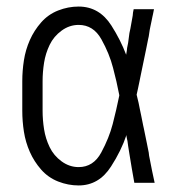

<svg xmlns="http://www.w3.org/2000/svg" viewBox="-20 -558 540 586"><path d="M220 8Q188 8 157.5 -4Q127 -16 105.5 -40.5Q84 -65 71 -94.5Q58 -124 53 -156Q48 -188 48 -220V-310Q48 -342 53 -374Q58 -406 71 -435.5Q84 -465 105.5 -489.5Q127 -514 157.5 -526Q188 -538 220 -538Q283 -538 320 -480Q348 -436 365 -391L367 -403L368 -412L369 -417L371 -427L373 -442L375 -457L378 -471L385 -510L386 -520L388 -530H450L447 -515L445 -506L443 -496L439 -477L437 -467L434 -447L432 -438L426 -408Q417 -365 408 -321L406 -311L401 -287L397 -269Q400 -256 403 -244L404 -239L407 -224L411 -205L414 -190L415 -185L417 -175L419 -166L428 -122L434 -92L435 -83L437 -73Q444 -36 452 0H390Q382 -44 375 -88L371 -113L369 -128L368 -132L366 -142V-146Q350 -98 319 -50Q282 8 220 8ZM220 -48Q265 -48 289 -92.5Q313 -137 324 -179.5Q335 -222 344 -266V-268Q336 -310 325 -351Q314 -394 289.5 -438Q265 -482 220 -482Q192 -482 168 -464.5Q144 -447 131.5 -421Q119 -395 114.5 -366.5Q110 -338 110 -310V-220Q110 -192 114.5 -163.5Q119 -135 131.5 -109Q144 -83 168 -65.5Q192 -48 220 -48Z"/></svg>

Font: Iosevka SS01 Light
Style: Regular
Weight: 300
Monospace: yes
Designer: Belleve Invis
Foundry: Belleve Invis
Version: 2.3.3; ttfautohint (v1.8.3)